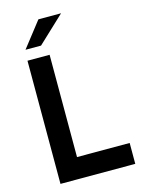

<svg xmlns="http://www.w3.org/2000/svg" viewBox="-131 -965 763 1039"><g transform="rotate(-15 250.0 -445.5)"><path d="M80 -750H167L317 -891H190ZM75 0H494V-117H199V-690H75Z"/></g></svg>

Font: FREAK Grotesk
Style: Bold
Weight: 700
Designer: La Scuola Open Source
Foundry: La Scuola Open Source
Version: Version 1.000;PS 1.0;hotconv 1.0.72;makeotf.lib2.5.5900